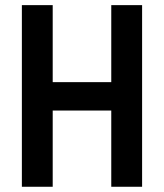

<svg xmlns="http://www.w3.org/2000/svg" viewBox="-20 -713 626 733"><path d="M404.8 0V-291H181.2V0H63.5V-693.4H181.2V-399.4H404.8V-693.4H522.5V0Z"/></svg>

Font: Cascadia Mono NF SemiBold
Style: Regular
Weight: 600
Monospace: yes
Designer: Aaron Bell
Foundry: Saja Typeworks
Version: Version 2404.023; ttfautohint (v1.8.4)